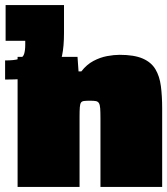

<svg xmlns="http://www.w3.org/2000/svg" viewBox="-20 -733 656 753"><path d="M49 0V-510H284L288 -453H299Q320 -480 346.5 -494Q373 -508 400 -513Q427 -518 449 -518Q506 -518 539.5 -503.5Q573 -489 589.5 -461.5Q606 -434 611 -395Q616 -356 616 -308V0H374V-267Q374 -293 373 -307.5Q372 -322 368 -328.5Q364 -335 356 -336.5Q348 -338 334 -338Q319 -338 310 -337Q301 -336 297.5 -330.5Q294 -325 293 -312Q292 -299 292 -276V0ZM0 -421V-496Q36 -496 53 -501.5Q70 -507 74.5 -521Q79 -535 79 -558V-573H2V-713H231V-604Q231 -551 223.5 -515.5Q216 -480 192.5 -459.5Q169 -439 123 -430Q77 -421 0 -421Z"/></svg>

Font: Saira Expanded Black
Style: Regular
Weight: 900
Width: 7
Designer: Hector Gatti with collaboration of the Omnibus-Type team
Foundry: Omnibus-Type
Version: Version 1.101